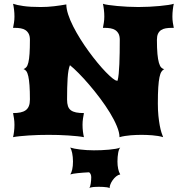

<svg xmlns="http://www.w3.org/2000/svg" viewBox="-20 -723 956 1012"><path d="M48.8 0Q51.8 -12.2 54 -29.5Q56.2 -46.9 56.2 -65.4Q56.2 -82.5 53.7 -98.9Q51.3 -115.2 48.8 -127Q70.8 -127 87.4 -130.4Q104 -133.8 115.2 -141.8Q126.5 -149.9 132.1 -163.8Q137.7 -177.7 137.7 -198.7Q137.7 -243.2 135.5 -272.9Q133.3 -302.7 129.2 -321Q125 -339.4 118.7 -347.9Q112.3 -356.4 104 -358.9Q112.8 -361.8 119.1 -369.4Q125.5 -377 129.6 -394Q133.8 -411.1 135.7 -439.7Q137.7 -468.3 137.7 -513.2Q137.7 -532.7 131.3 -544.9Q125 -557.1 114.3 -564.2Q103.5 -571.3 89.1 -573.7Q74.7 -576.2 58.1 -576.2H48.8Q51.3 -587.9 53.7 -603.3Q56.2 -618.7 56.2 -635.7Q56.2 -653.8 54 -672.4Q51.8 -690.9 48.8 -703.1Q67.9 -696.3 103 -691.2Q138.2 -686 194.3 -686Q231 -686 265.6 -690.2Q300.3 -694.3 329.6 -699.7Q329.6 -676.3 339.4 -646.5Q349.1 -616.7 365.7 -584Q382.3 -551.3 403.6 -517.3Q424.8 -483.4 448 -451.7Q471.2 -419.9 494.4 -391.8Q517.6 -363.8 537.8 -343Q558.1 -322.3 573.2 -310.1Q588.4 -297.9 595.7 -297.9H596.7Q597.2 -297.9 597.9 -297.6Q598.6 -297.4 599.6 -297.4Q603.5 -312 605.7 -334.5Q607.9 -356.9 609.1 -385.3Q610.4 -413.6 610.8 -446Q611.3 -478.5 611.3 -513.2Q611.3 -532.7 605 -544.9Q598.6 -557.1 587.9 -564.2Q577.1 -571.3 562.7 -573.7Q548.3 -576.2 531.7 -576.2H522.5Q524.9 -587.9 527.3 -603.3Q529.8 -618.7 529.8 -635.7Q529.8 -653.8 527.6 -672.4Q525.4 -690.9 522.5 -703.1Q531.7 -699.7 551.8 -696.8Q571.8 -693.8 597.7 -691.4Q623.5 -689 652.6 -687.5Q681.6 -686 709.5 -686Q737.8 -686 766.8 -687.5Q795.9 -689 821.5 -691.4Q847.2 -693.8 866.7 -696.8Q886.2 -699.7 896 -703.1Q893.1 -690.9 890.9 -672.4Q888.7 -653.8 888.7 -635.7Q888.7 -618.7 891.1 -603.3Q893.6 -587.9 896 -576.2H885.7Q868.2 -576.2 853.5 -573.7Q838.9 -571.3 828.6 -564.2Q818.4 -557.1 812.7 -544.9Q807.1 -532.7 807.1 -513.2Q807.1 -468.3 809.8 -439Q812.5 -409.7 817.6 -392.1Q822.8 -374.5 829.8 -367.2Q836.9 -359.9 845.7 -358.9Q837.4 -354.5 831.1 -345.2Q824.7 -335.9 820.6 -315.9Q816.4 -295.9 814.2 -262.7Q812 -229.5 812 -177.2Q812 -142.1 814.9 -113Q817.9 -84 822 -61.8Q826.2 -39.6 831.1 -24.2Q835.9 -8.8 839.8 0Q827.6 -3.9 812.5 -6.3Q797.4 -8.8 781.7 -10Q766.1 -11.2 751.5 -11.7Q736.8 -12.2 726.1 -12.2Q714.4 -12.2 699.7 -11.7Q685.1 -11.2 669.7 -10Q654.3 -8.8 638.7 -6.3Q623 -3.9 609.9 0Q609.9 -24.4 595.9 -58.1Q582 -91.8 559.3 -128.9Q536.6 -166 508.1 -204.1Q479.5 -242.2 450.4 -276.1Q421.4 -310.1 394.5 -337.2Q367.7 -364.3 348.6 -379.4Q339.4 -357.4 336.4 -310.5Q333.5 -263.7 333.5 -198.7Q333.5 -177.7 338.1 -163.8Q342.8 -149.9 353.5 -141.8Q364.3 -133.8 381.1 -130.4Q397.9 -127 422.4 -127Q419.9 -115.2 417.5 -98.9Q415 -82.5 415 -65.4Q415 -46.9 417.2 -29.5Q419.4 -12.2 422.4 0Q408.2 -2.9 386.7 -5.1Q365.2 -7.3 339.8 -9Q314.5 -10.7 287.6 -11.5Q260.7 -12.2 235.8 -12.2Q210.9 -12.2 183.8 -11.5Q156.7 -10.7 131.3 -9Q106 -7.3 84.2 -5.1Q62.5 -2.9 48.8 0ZM350.1 54.7Q358.9 57.6 372.1 60.3Q385.3 63 401.9 64.9Q418.5 66.9 437 68.1Q455.6 69.3 474.6 69.3Q492.2 69.3 513.2 68.6Q534.2 67.9 554 65.9Q573.7 64 589.8 61.3Q606 58.6 613.8 54.7Q606.4 63 602.8 83.3Q599.1 103.5 599.1 128.4Q599.1 148.9 602.8 166.7Q606.4 184.6 613.8 196.3Q602.1 198.7 592 207Q582 215.3 574.2 226.1Q566.4 236.8 562 248.3Q557.6 259.8 557.6 268.6Q553.7 265.6 543.7 264.2Q533.7 262.7 523.2 262.2Q512.7 261.7 504.6 261.7Q496.6 261.7 497.1 261.7Q491.7 261.7 484.6 262Q477.5 262.2 470.9 262.9Q464.4 263.7 459 264.9Q453.6 266.1 451.2 268.6Q456.1 259.8 458.5 242.9Q460.9 226.1 460.9 210.9Q460.9 202.6 458 195.8Q455.1 189 449.7 185.1Q434.1 186 418.7 187Q403.3 188 390.1 189.5Q377 190.9 366.7 192.6Q356.4 194.3 350.6 196.3Q356.4 188 360.6 170.4Q364.7 152.8 364.7 127.9Q364.7 116.2 363.5 104.7Q362.3 93.3 360.4 83.5Q358.4 73.7 355.7 66.4Q353 59.1 350.1 54.7Z"/></svg>

Font: Arbutus
Style: Regular
Weight: 400
Designer: Karolina Lach
Foundry: Sorkin Type Co.
Version: Version 1.003